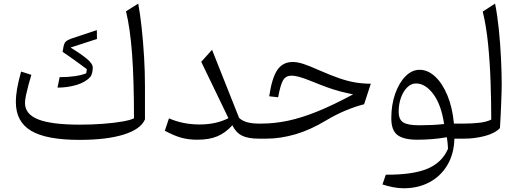

<svg xmlns="http://www.w3.org/2000/svg" viewBox="-20 -764 2860 1058"><path d="M778.8 -106Q755.4 -51.8 661.6 -22.5Q567.9 6.8 417.5 6.8Q235.8 6.8 151.6 -43.2Q67.4 -93.3 67.4 -201.2Q67.4 -235.8 74.2 -275.4Q81.1 -314.9 96.2 -369.6L152.8 -351.6Q145.5 -328.1 137.5 -298.1Q129.4 -268.1 123.5 -240.7Q117.7 -213.4 117.7 -196.8Q117.7 -134.3 191.4 -105.7Q265.1 -77.1 419.4 -77.1Q486.3 -77.1 547.9 -81.8Q609.4 -86.4 655 -94.5Q700.7 -102.5 718.3 -112.3Q718.3 -324.2 707.8 -466.3Q697.3 -608.4 674.3 -701.7L741.7 -744.1Q752.4 -687.5 760.7 -610.6Q769 -533.7 773.9 -450.4Q778.8 -367.2 778.8 -291.5ZM513.7 -598.1 514.2 -549.3 368.7 -502Q426.3 -466.8 458.7 -439.9Q491.2 -413.1 491.2 -391.6Q491.2 -375.5 487.3 -361.1Q483.4 -346.7 478.5 -341.3Q452.1 -311 402.3 -296.1Q352.5 -281.2 296.9 -281.2L308.6 -338.9Q401.9 -338.9 455.1 -359.9L458.5 -382.8Q444.8 -393.6 421.1 -410.6Q397.5 -427.7 371.8 -446Q346.2 -464.4 324.7 -478.5L327.1 -490.2Q331.5 -524.9 342.3 -534.7Q353 -544.4 371.6 -550.8Z M1238.8 -112.8 1088.9 -423.3 1148.4 -489.7 1297.4 -114.7Q1329.1 -83 1405.3 -83H1405.8V0H1405.3Q1346.2 0 1313 -16.8Q1279.8 -33.7 1260.3 -73.7Q1223.1 -32.2 1178.2 -13.2Q1133.3 5.9 1067.9 5.9Q1019 5.9 979.7 -4.9Q940.4 -15.6 888.2 -43.5L911.1 -111.8Q988.3 -78.1 1079.6 -78.1Q1170.9 -78.1 1238.8 -112.8Z M1593.3 -422.4Q1618.7 -422.4 1650.9 -412.1Q1683.1 -401.9 1739.7 -376.5Q1801.8 -349.1 1849.4 -332.8Q1897 -316.4 1938.5 -309.6Q1980 -302.7 2023.4 -302.7L1986.3 -189.5Q1936.5 -176.8 1883.3 -154.5Q1830.1 -132.3 1776.4 -100.1Q1689 -47.4 1606.9 -23.7Q1524.9 0 1447.8 0H1405.8Q1390.1 0 1390.1 -31.7V-51.3Q1390.1 -83 1405.8 -83H1421.4Q1493.2 -83 1567.9 -98.9Q1642.6 -114.7 1729.7 -150.1Q1816.9 -185.5 1925.8 -244.1Q1886.7 -252 1853.3 -260.7Q1819.8 -269.5 1783.9 -282.5Q1748 -295.4 1701.2 -314.5Q1653.8 -334 1628.2 -340.6Q1602.5 -347.2 1586.9 -347.2Q1555.7 -347.2 1540.5 -322.8Q1525.4 -298.3 1512.7 -228L1463.4 -233.4Q1478.5 -335 1508.3 -378.7Q1538.1 -422.4 1593.3 -422.4Z M2292 -379.4Q2337.9 -379.4 2377.9 -342Q2418 -304.7 2445.6 -238Q2473.1 -171.4 2481.4 -83H2539.1V0H2483.9Q2481.9 83 2445.8 144.5Q2409.7 206.1 2347.4 239.7Q2285.2 273.4 2204.6 273.4Q2176.3 273.4 2146.2 267.6Q2116.2 261.7 2087.4 252.4L2106 198.7Q2253.4 199.7 2334.7 166Q2416 132.3 2448.7 55.7Q2448.2 38.6 2446.5 24.2Q2444.8 9.8 2442.4 -7.8Q2404.3 -1 2362.8 2.4Q2321.3 5.9 2280.3 5.9Q2204.1 5.9 2170.2 -20Q2136.2 -45.9 2136.2 -112.3Q2136.2 -187 2157.7 -247.6Q2179.2 -308.1 2214.6 -343.8Q2250 -379.4 2292 -379.4ZM2272 -304.2Q2246.1 -304.2 2224.4 -283Q2202.6 -261.7 2189.7 -226.3Q2176.8 -190.9 2176.8 -148.4Q2176.8 -105.5 2201.9 -89.6Q2227.1 -73.7 2289.6 -73.7Q2321.3 -73.7 2357.7 -75.2Q2394 -76.7 2427.2 -80.6Q2411.6 -186.5 2367.9 -245.4Q2324.2 -304.2 2272 -304.2Z M2708 -744.1Q2720.7 -681.2 2728.8 -602.1Q2736.8 -522.9 2740.7 -443.1Q2744.6 -363.3 2744.6 -296.9Q2744.6 -285.6 2743.9 -257.8Q2743.2 -230 2741.7 -194.3Q2740.2 -158.7 2738.5 -122.3Q2736.8 -85.9 2734.9 -58.1Q2705.6 -28.3 2650.1 -14.2Q2594.7 0 2539.1 0Q2523.4 0 2523.4 -31.7V-51.3Q2523.4 -83 2539.1 -83Q2580.1 -83 2620.1 -87.4Q2660.2 -91.8 2687 -105Q2687 -204.6 2683.3 -311.8Q2679.7 -418.9 2669.7 -519.5Q2659.7 -620.1 2640.1 -700.2Z"/></svg>

Font: Pinar DS1 Regular
Style: Regular
Weight: 400
Designer: Amin Abedi
Version: Version 3.000